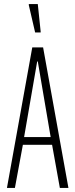

<svg xmlns="http://www.w3.org/2000/svg" viewBox="-20 -920 369 940"><path d="M14 0 138 -688H191L315 0H273L235 -211H92L53 0ZM98 -249H228L165 -619H162ZM152 -761 121 -895V-900H165L179 -766V-761Z"/></svg>

Font: Saira Ultra Condensed ExLight
Style: Regular
Weight: 200
Width: 1
Designer: Hector Gatti with collaboration of the Omnibus-Type team
Foundry: Omnibus-Type
Version: Version 1.001; ttfautohint (v1.8)